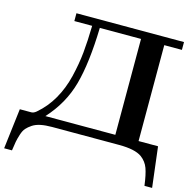

<svg xmlns="http://www.w3.org/2000/svg" viewBox="-125 -813 1151 1134"><g transform="rotate(15 450.5 -245.5)"><path d="M-2 194.8 27.8 -51.8H98.1Q112.3 -51.8 127.9 -64.9Q184.1 -112.8 221.4 -178Q258.8 -243.2 277.8 -322Q296.9 -400.9 304 -472.9Q311 -544.9 313 -638.2H204.1V-686H861.8V-638.2H753.9V-51.8H873L902.8 194.8H856Q847.2 127 834 90.6Q820.8 54.2 788.1 29.8Q746.1 0 648.9 0H238.8Q198.7 0 169.4 6.1Q140.1 12.2 120.1 25.6Q100.1 39.1 87.6 53Q75.2 66.9 66.7 93.5Q58.1 120.1 54.4 140.1Q50.8 160.2 45.9 194.8ZM184.1 -51.8H611.8V-638.2H359.9Q354 -421.4 317.6 -289.6Q281.2 -157.7 184.1 -51.8Z"/></g></svg>

Font: CMU Serif
Style: Bold
Weight: 700
Version: Version 0.7.0